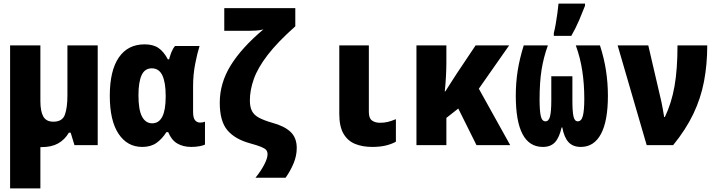

<svg xmlns="http://www.w3.org/2000/svg" viewBox="-20 -805 3981 1065"><path d="M211 11Q207 11 204 11V240H36V-553H204V-244Q204 -188 220 -159Q236 -130 276 -130Q326 -130 340 -169Q354 -208 354 -277V-553H522V0H393L372 -69H362Q339 -30 302.5 -9.5Q266 11 211 11Z M769 10Q686 10 637.5 -63Q589 -136 589 -274Q589 -413 639 -486Q689 -559 782 -559Q830 -559 859.5 -538.5Q889 -518 911 -476H918Q923 -496 931 -516Q939 -536 951 -550H1087Q1075 -513 1063 -452.5Q1051 -392 1051 -326V-185Q1051 -151 1062 -138Q1073 -125 1090 -125Q1105 -125 1117 -130V-3Q1111 1 1089.5 5.5Q1068 10 1041 10Q996 10 963.5 -9Q931 -28 913 -72H903Q879 -34 847.5 -12Q816 10 769 10ZM824 -121Q899 -121 899 -268V-274Q899 -348 880.5 -387Q862 -426 822 -426Q783 -426 765.5 -388Q748 -350 748 -276Q748 -195 768 -158Q788 -121 824 -121Z M1397 181Q1427 144 1445.5 108.5Q1464 73 1464 51Q1464 36 1456.5 27Q1449 18 1428 9.5Q1407 1 1367 -10Q1283 -33 1241 -83Q1199 -133 1199 -235Q1199 -344 1259.5 -442Q1320 -540 1441 -642Q1425 -637 1400.5 -635.5Q1376 -634 1358 -634H1224V-760H1618V-659Q1520 -572 1465 -500.5Q1410 -429 1388 -367Q1366 -305 1366 -248Q1366 -211 1378 -188.5Q1390 -166 1417.5 -151.5Q1445 -137 1490 -124Q1557 -106 1591.5 -73.5Q1626 -41 1626 16Q1626 59 1608.5 101Q1591 143 1564 181Z M2045 10Q1990 10 1949 -7Q1908 -24 1885 -64Q1862 -104 1862 -173V-553H2026V-183Q2026 -149 2043.5 -136.5Q2061 -124 2088 -124Q2112 -124 2132 -129Q2152 -134 2176 -144V-19Q2151 -5 2118.5 2.5Q2086 10 2045 10Z M2290 0V-553H2456V-458Q2456 -423 2453.5 -377.5Q2451 -332 2447 -298H2450Q2466 -323 2480.5 -345.5Q2495 -368 2513 -396L2618 -553H2804L2636 -313L2810 0H2623L2522 -203L2456 -151V0Z M2991 10Q2841 10 2841 -274Q2841 -346 2851.5 -412.5Q2862 -479 2885 -553H3019Q2995 -487 2984 -418Q2973 -349 2973 -253Q2973 -192 2979.5 -162Q2986 -132 3006 -132Q3024 -132 3031 -159.5Q3038 -187 3038 -249V-382H3155V-249Q3155 -187 3161 -159.5Q3167 -132 3185 -132Q3205 -132 3213 -162Q3221 -192 3221 -257Q3221 -338 3210 -411Q3199 -484 3174 -553H3308Q3331 -482 3341.5 -413Q3352 -344 3352 -274Q3352 -134 3313.5 -62Q3275 10 3202 10Q3158 10 3133.5 -16.5Q3109 -43 3099 -98H3095Q3083 -43 3059 -16.5Q3035 10 2991 10ZM3052 -622Q3057 -641 3062.5 -671.5Q3068 -702 3072 -733.5Q3076 -765 3078 -785H3225V-773Q3210 -734 3192 -692Q3174 -650 3149 -606H3052Z M3567 0 3406 -553H3576L3649 -239Q3653 -220 3657 -197.5Q3661 -175 3664 -156H3668Q3705 -233 3721.5 -327Q3738 -421 3738 -553H3903Q3903 -447 3885 -353Q3867 -259 3825.5 -172.5Q3784 -86 3714 0Z"/></svg>

Font: Noto Sans Mono SemiCondensed Black
Style: Regular
Weight: 900
Width: 4
Designer: Monotype Design Team
Foundry: Monotype Imaging Inc.
Version: Version 2.014; ttfautohint (v1.8.4.7-5d5b)